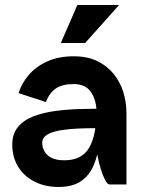

<svg xmlns="http://www.w3.org/2000/svg" viewBox="-20 -734 582 764"><path d="M287.8 -714H453.8L318.8 -562.8H222ZM162.5 -328 53.8 -363.5Q66.2 -402.8 94.6 -436Q123 -469.2 168 -489.6Q213 -510 273.2 -510Q327.5 -510 366.9 -491.1Q406.2 -472.2 432.2 -440Q458.2 -407.8 470.8 -367.2Q483.2 -326.8 483.2 -283.2L364 -287.5Q364 -334.5 342.4 -367Q320.8 -399.5 273.2 -399.5Q227.8 -399.5 202.1 -381.8Q176.5 -364 162.5 -328ZM416.5 0Q407.5 0 398.4 -17.5Q389.2 -35 381.4 -60.4Q373.5 -85.8 368.8 -109.8Q364 -133.8 364 -145.8V-308.8L483.2 -283.2V0ZM399.8 -224.5Q360.2 -224.5 323.2 -223.6Q286.2 -222.8 254.5 -219.9Q222.8 -217 198.8 -210.8Q174.8 -204.5 161.4 -193.5Q148 -182.5 148 -165Q148 -148.2 156.8 -132.1Q165.5 -116 184.8 -106.1Q204 -96.2 236.2 -96.2Q305.8 -96.2 334.9 -146.4Q364 -196.5 364 -295.2H382.8Q382.8 -229.8 376.5 -173.8Q370.2 -117.8 352.9 -76.6Q335.5 -35.5 301.9 -12.8Q268.2 10 213.5 10Q158.5 10 116.9 -11.5Q75.2 -33 52 -71Q28.8 -109 28.8 -158.5Q28.8 -201.8 52 -229.2Q75.2 -256.8 114.2 -271.5Q153.2 -286.2 201.6 -292.6Q250 -299 300.4 -300.2Q350.8 -301.5 396.2 -301.5Z"/></svg>

Font: Haskoy
Style: Regular
Weight: 400
Designer: Ertekin Erdin
Foundry: Ertekin Erdin
Version: Version 1.500